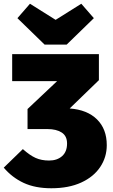

<svg xmlns="http://www.w3.org/2000/svg" viewBox="-20 -985 605 1025"><path d="M550 -210Q550 -146 515 -93.5Q480 -41 413.5 -10.5Q347 20 254 20Q168 20 106.5 -8.5Q45 -37 0 -90L102 -189Q139 -156 170 -142Q201 -128 242 -128Q285 -128 311.5 -151.5Q338 -175 338 -219Q338 -259 309.5 -277.5Q281 -296 233 -296H127V-403L285 -552H45V-696H508V-557L352 -406Q446 -399 498 -347.5Q550 -296 550 -210ZM414 -965 481 -888 336 -747H218L73 -888L140 -965L277 -879Z"/></svg>

Font: Fira Sans Black
Style: Regular
Weight: 900
Designer: Carrois Corporate & Edenspiekermann AG
Foundry: Carrois Corporate GbR & Edenspiekermann AG
Version: Version 4.203